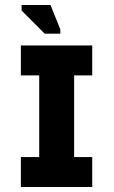

<svg xmlns="http://www.w3.org/2000/svg" viewBox="-20 -744 455 764"><path d="M275 -119V-444H347V-563H63V-444H136V-119H63V0H347V-119ZM66 -702 158 -610H220V-627L181 -724H66Z"/></svg>

Font: OSH Darker Grotesque Black
Style: Regular
Weight: 900
Designer: Gabriel Lam
Foundry: TypeRant
Version: Version 1.000;Glyphs 3.1.1 (3148)